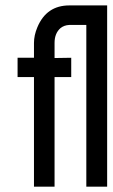

<svg xmlns="http://www.w3.org/2000/svg" viewBox="-20 -700 424 720"><path d="M45.9 -411.1H107.4V0H184.6V-411.1H247.1V-483.4L184.6 -482.4V-539.1Q184.6 -575.2 207 -594.7Q220.7 -605.5 239.3 -606.4H303.7V0H381.8V-679.7H240.2Q154.3 -679.7 120.1 -597.7Q107.4 -567.4 107.4 -539.1V-483.4H45.9Z"/></svg>

Font: Post No Bills Jaffna SemiBold
Style: Regular
Weight: 600
Designer: Kosala Senevirathne, Siva Puranthara, Lasantha Premarathna, Tharique Azeez
Foundry: Mooniak
Version: Version 1.220 ; ttfautohint (v1.6)